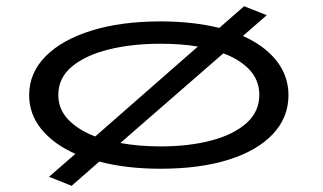

<svg xmlns="http://www.w3.org/2000/svg" viewBox="-20 -536 1040 619"><path d="M211 63 138 34 223 -40Q153 -71 113.5 -119.5Q74 -168 74 -229Q74 -301 127 -354.5Q180 -408 275.5 -437.5Q371 -467 497 -467Q602 -467 687 -446L767 -516L840 -487L763 -420Q833 -389 871.5 -340Q910 -291 910 -229Q910 -157 859.5 -103.5Q809 -50 716.5 -21Q624 8 497 8Q388 8 300 -15ZM168 -230Q168 -184 200 -150.5Q232 -117 287 -96L618 -386Q563 -395 497 -395Q405 -395 330.5 -376.5Q256 -358 212 -321.5Q168 -285 168 -230ZM497 -64Q589 -64 661 -83Q733 -102 774.5 -139Q816 -176 816 -230Q816 -277 785 -310.5Q754 -344 700 -364L368 -75Q428 -64 497 -64Z"/></svg>

Font: Inconsolata UltraExpanded
Style: Regular
Weight: 400
Width: 9
Monospace: yes
Designer: Raph Levien, Cyreal, Brenton Simpson
Foundry: Raph Levien, Cyreal, Google
Version: Version 3.000; ttfautohint (v1.8.2.53-6de2)